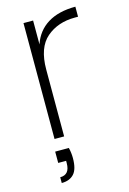

<svg xmlns="http://www.w3.org/2000/svg" viewBox="-116 -611 582 869"><g transform="rotate(-15 175.0 -176.5)"><path d="M127 -431Q147 -491 198 -522.5Q249 -554 328 -554V-507H313Q233 -507 180 -461.5Q127 -416 127 -313V0H82V-543H127ZM134 56Q140 80 140 105Q140 157 119.5 179Q99 201 62 201V174Q107 174 107 120V109H70V56Z"/></g></svg>

Font: Fz Poppins ExtLt
Style: Regular
Weight: 200
Designer: Ninad Kale (Devanagari), Jonny Pinhorn (Latin)
Foundry: Indian Type Foundry
Version: Vit hóa bi Vntype.Com & FontZin.Com